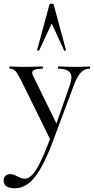

<svg xmlns="http://www.w3.org/2000/svg" viewBox="-56 -750 513 1051"><path d="M335 -326.2Q335 -374 263.2 -374Q261.2 -374 261.2 -380.1Q261.2 -386.2 263.2 -386.2Q290 -386.2 304.2 -384.8L363.8 -383.8L400.9 -384.8Q412.1 -385.7 435.1 -386.2Q437 -386.2 437 -380.1Q437 -374 435.1 -374Q407.2 -374 387.2 -353.5Q367.2 -333 350.1 -288.1L231.9 27.8Q163.1 211.4 95.7 257.3Q61.5 280.8 27.3 280.8Q-36.1 280.8 -36.1 238.8Q-36.1 221.7 -25.6 212.4Q-15.1 203.1 -1 203.1Q16.6 203.1 39.1 215.6Q61.5 228 80.3 228Q99.1 228 119.6 208Q158.2 169.9 217.8 11.2L63 -303.2Q41 -347.2 28.6 -360.6Q16.1 -374 -2.9 -374Q-4.9 -374 -4.9 -380.1Q-4.9 -386.2 -2.9 -386.2L34.2 -384.8Q47.4 -383.8 69.8 -383.8L136.2 -384.8Q151.4 -385.7 175.8 -386.2Q178.7 -386.2 179 -380.1Q179.2 -374 175.8 -374Q120.1 -374 120.1 -352.1Q120.1 -347.2 125 -335L252.9 -74.2L327.1 -286.1Q335 -312 335 -326.2ZM305.2 -475.1Q305.2 -473.1 300.5 -472.2Q295.9 -471.2 294.9 -474.1L227.1 -621.1L158.2 -474.1Q157.2 -471.2 151.6 -472.7Q146 -474.1 147 -476.1L214.8 -725.1Q215.8 -730 226.6 -730Q237.3 -730 237.8 -725.1L305.2 -476.1Z"/></svg>

Font: Cormorant-Medium
Style: Regular
Weight: 500
Designer: Christian Thalmann (Catharsis Fonts)
Version: Version 3.000